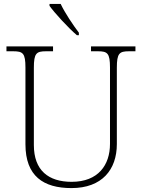

<svg xmlns="http://www.w3.org/2000/svg" viewBox="-20 -951 727 981"><path d="M373 -771H383V-784C354 -822 311 -886 290 -931H233V-921C258 -886 330 -807 373 -771ZM345 10C501 10 577 -84 577 -215V-605C577 -679 590 -689 639 -689H672V-714H445V-689H481C529 -689 542 -679 542 -606V-216C542 -108 482 -22 346 -22C228 -22 153 -80 153 -210V-605C153 -679 166 -689 215 -689H251V-714H13V-689H48C97 -689 110 -679 110 -606V-214C110 -51 202 10 345 10Z"/></svg>

Font: Noto Serif Georgian ExtraLight
Style: Regular
Weight: 200
Designer: Monotype Design Team, Akaki Razmadze
Foundry: Google LLC
Version: Version 2.003